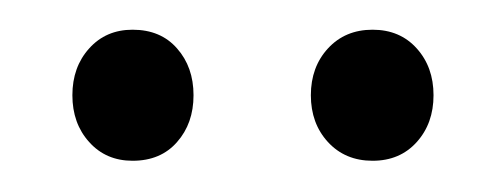

<svg xmlns="http://www.w3.org/2000/svg" viewBox="-20 -614 330 126"><path d="M67 -508.5Q49.5 -508.5 38.5 -520.8Q27.5 -533 27.5 -551.5Q27.5 -570 38.5 -582.2Q49.5 -594.5 67 -594.5Q85.5 -594.5 96.2 -582.2Q107 -570 107 -551.5Q107 -533 96.2 -520.8Q85.5 -508.5 67 -508.5ZM224.5 -508.5Q206.5 -508.5 195.2 -520.8Q184 -533 184 -551.5Q184 -570 195.2 -582.2Q206.5 -594.5 224.5 -594.5Q242.5 -594.5 253.5 -582.2Q264.5 -570 264.5 -551.5Q264.5 -533 253.5 -520.8Q242.5 -508.5 224.5 -508.5Z"/></svg>

Font: Fraunces 72pt S000 Light
Style: Regular
Weight: 300
Version: Version 1.000; ttfautohint (v1.8.3)